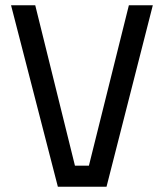

<svg xmlns="http://www.w3.org/2000/svg" viewBox="-20 -710 624 730"><path d="M200 0 22 -690H114L265 -80H318L470 -690H561L385 0Z"/></svg>

Font: Cairo Medium
Style: Regular
Weight: 500
Designer: Mohamed Gaber, Accademia di Belle Arti di Urbino
Foundry: Kief Type Foundry, Accademia di Belle Arti di Urbino
Version: Version 3.117